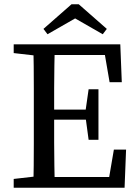

<svg xmlns="http://www.w3.org/2000/svg" viewBox="-20 -877 643 897"><path d="M44 0V-41L175 -56H185V0ZM135 0Q137 -51 137.5 -102Q138 -153 138 -205.5Q138 -258 138 -310V-359Q138 -411 138 -463Q138 -515 137.5 -567Q137 -619 135 -670H236Q235 -620 234 -568Q233 -516 233 -464Q233 -412 233 -359V-322Q233 -265 233 -210.5Q233 -156 234 -104Q235 -52 236 0ZM185 0V-50H520L485 -20L512 -178H569L562 0ZM185 -318V-365H411V-318ZM394 -224 379 -335V-355L394 -460H440V-224ZM44 -629V-670H185V-614H175ZM492 -493 465 -650 500 -620H185V-670H542L549 -493ZM348 -857 479 -742 460 -717 289 -815H373L202 -717L183 -742L314 -857Z"/></svg>

Font: Source Serif 4 Variable
Style: Regular
Weight: 400
Designer: Frank Grießhammer
Foundry: Adobe
Version: Version 4.005;hotconv 1.1.0;makeotfexe 2.6.0